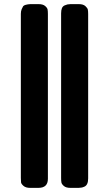

<svg xmlns="http://www.w3.org/2000/svg" viewBox="-20 -715 529 930"><path d="M81 147V-648Q81 -661 85 -670.5Q89 -680 92 -684.5Q95 -689 104 -691.5Q113 -694 115.5 -694Q118 -694 127 -695H167Q188 -695 198.5 -686Q209 -677 210.5 -669Q212 -661 212 -647V151Q212 195 166 195H126Q105 195 94 185.5Q83 176 82 168.5Q81 161 81 147ZM276 147V-650Q276 -666 280 -675.5Q284 -685 293.5 -689Q303 -693 306.5 -693.5Q310 -694 321 -695H362Q383 -695 393.5 -685.5Q404 -676 405.5 -668Q407 -660 407 -647V149Q407 165 402.5 175Q398 185 389 189Q380 193 375.5 193.5Q371 194 361 195H321Q300 195 289.5 186Q279 177 277.5 169Q276 161 276 147Z"/></svg>

Font: CMU Sans Serif
Style: Bold
Weight: 700
Version: Version 0.7.0